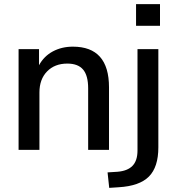

<svg xmlns="http://www.w3.org/2000/svg" viewBox="-20 -726 858 930"><path d="M508 -303V0H407V-298Q407 -360 382.5 -389Q358 -418 306 -418Q245 -418 208 -380Q171 -342 171 -278V0H70V-488H169V-410Q193 -454 236 -477Q279 -500 333 -500Q508 -500 508 -303ZM747 -12Q747 83 701.5 129Q656 175 555 181L509 184L501 109L549 106Q598 102 622 77Q646 52 646 3V-488H747ZM639 -706H755V-601H639Z"/></svg>

Font: wassup Sans
Style: Medium
Weight: 600
Version: Version 2.001